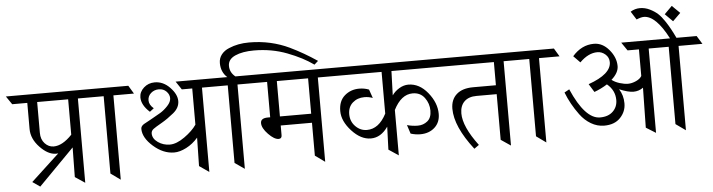

<svg xmlns="http://www.w3.org/2000/svg" viewBox="-122 -1154 5179 1395"><g transform="rotate(-5 2467.5 -456.5)"><path d="M257 -229Q199 -229 140 -291Q81 -353 81 -425V-615H-29L-70 -675H564L603 -615H450V0L378 -48L381 -264L122 -1L67 -39L273 -230Q265 -229 257 -229ZM245 -283Q309 -283 379 -357V-615H153V-390Q153 -342 180.5 -312.5Q208 -283 245 -283Z M709 -615V0L638 -51V-615H523L487 -675H823L859 -615Z M979 -347Q962 -334 962 -315Q962 -277 1000.5 -250Q1039 -223 1087.5 -223Q1136 -223 1195 -265Q1254 -307 1284 -351V-615H1208L1168 -675H1469L1509 -615H1355V0L1284 -49L1288 -256Q1250 -212 1202 -187.5Q1154 -163 1114 -163Q1034 -163 962 -226.5Q890 -290 890 -355Q890 -374 912 -388Q921 -393 965 -417Q1009 -441 1037 -458Q1065 -475 1091.5 -503.5Q1118 -532 1118 -559Q1118 -586 1096.5 -608Q1075 -630 1041.5 -630Q1008 -630 984 -609Q960 -588 960 -556Q960 -524 993 -496L963 -473Q903 -527 903 -583Q903 -623 936 -653Q969 -683 1016 -683Q1078 -683 1126.5 -632.5Q1175 -582 1175 -533Q1175 -484 1129.5 -447Q1084 -410 1045 -387.5Q1006 -365 1001.5 -362Q997 -359 991 -355Q985 -351 979 -347Z M1755 -851Q1670 -851 1617 -827Q1564 -803 1564 -755Q1564 -707 1604 -675H1728L1767 -615H1614V0L1543 -49V-615H1429L1390 -675H1545Q1500 -715 1500 -781Q1500 -817 1521 -843.5Q1542 -870 1577 -884Q1642 -912 1723.5 -912Q1805 -912 1878 -895.5Q1951 -879 2016 -848Q2116 -800 2212 -735L2184 -710Q2108 -765 1995.5 -808Q1883 -851 1755 -851Z M1813 -357H1830V-615H1688L1649 -675H2314L2354 -615H2200V0L2129 -51V-291H1901V-220Q1901 -195 1878 -195Q1846 -195 1803 -239.5Q1760 -284 1760 -320.5Q1760 -357 1813 -357ZM1901 -615V-357H2129V-615Z M2492 -508Q2530 -508 2563 -495L2585 -432Q2556 -443 2524 -443Q2473 -443 2438.5 -412.5Q2404 -382 2404 -329Q2404 -276 2439.5 -240Q2475 -204 2523 -204Q2610 -204 2665 -311V-615H2274L2234 -675H3115L3155 -615H2737Q2737 -612 2734 -527Q2731 -442 2731 -438Q2751 -467 2783.5 -486.5Q2816 -506 2850 -506Q2930 -506 2991 -431Q3052 -356 3052 -275Q3052 -213 3011 -176Q2970 -139 2906 -139Q2872 -139 2836 -150L2815 -214Q2854 -203 2894 -203Q2934 -203 2964 -227.5Q2994 -252 2994 -304Q2994 -356 2963 -398Q2932 -440 2876 -440Q2792 -440 2737 -331V0L2665 -48L2671 -215Q2619 -140 2546 -140Q2473 -140 2407 -212Q2341 -284 2341 -357.5Q2341 -431 2385.5 -469.5Q2430 -508 2492 -508Z M3555 -615V0L3484 -48V-381H3337Q3279 -381 3247.5 -350Q3216 -319 3216 -264Q3216 -167 3323 -25L3288 0Q3154 -173 3154 -303Q3154 -370 3196.5 -408Q3239 -446 3318 -446H3484V-615H3075L3035 -675H3668L3709 -615Z M3813 -615V0L3742 -51V-615H3627L3591 -675H3927L3963 -615Z M4506 -893Q4538 -913 4575 -913Q4612 -913 4646.5 -896Q4681 -879 4704.5 -857.5Q4728 -836 4753 -798Q4786 -749 4821 -675H4968L5005 -615H4831V0L4759 -51V-615H4613V0L4542 -44L4547 -335Q4515 -312 4476 -312Q4437 -312 4373 -339Q4403 -293 4403 -233.5Q4403 -174 4361 -129.5Q4319 -85 4243 -85Q4192 -85 4146.5 -112Q4101 -139 4068 -184Q4009 -264 3976 -350L4012 -370Q4109 -147 4218 -147Q4278 -147 4312 -180Q4346 -213 4346 -263Q4346 -334 4288 -382Q4244 -354 4193 -335L4156 -395Q4323 -454 4323 -541Q4323 -576 4297 -598.5Q4271 -621 4239 -621Q4173 -621 4110 -558L4062 -607Q4129 -684 4219 -684Q4282 -684 4329.5 -627.5Q4377 -571 4377 -508Q4377 -459 4324 -412Q4347 -394 4381 -383.5Q4415 -373 4442 -373Q4469 -373 4499.5 -386.5Q4530 -400 4542 -421V-615H4459Q4454 -623 4418 -675H4774Q4685 -847 4598 -847Q4577 -847 4544 -833Z M4751 -853 4807 -909 4864 -853 4807 -797Z"/></g></svg>

Font: Halant
Style: Regular
Weight: 400
Designer: Hitesh Malaviya (Devanagari), Satya Rajpurohit (Latin)
Foundry: Indian Type Foundry
Version: Version 1.100;PS 1.0;hotconv 1.0.78;makeotf.lib2.5.61930; tt